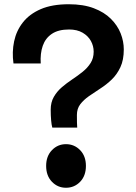

<svg xmlns="http://www.w3.org/2000/svg" viewBox="-20 -875 640 905"><path d="M226.5 -273.5Q223 -285.5 221 -308Q219 -330.5 219 -358Q219 -393 233.8 -418.5Q248.5 -444 271.5 -463.8Q294.5 -483.5 320.5 -500.8Q346.5 -518 369.5 -536.5Q392.5 -555 407 -577.8Q421.5 -600.5 421.5 -631.5Q421.5 -658 408.5 -681.8Q395.5 -705.5 369.5 -720.8Q343.5 -736 305.5 -736Q255 -736 224.5 -715.5Q194 -695 181.5 -659Q169 -623 172 -576H43.5Q36 -630 46.5 -680Q57 -730 88 -769.5Q119 -809 172.2 -832Q225.5 -855 304 -855Q373 -855 422.2 -836.2Q471.5 -817.5 502.8 -786.2Q534 -755 548.8 -717.5Q563.5 -680 563.5 -642Q563.5 -592.5 547.5 -558.2Q531.5 -524 506.5 -500Q481.5 -476 453 -457.8Q424.5 -439.5 399.5 -422Q374.5 -404.5 358.5 -383.8Q342.5 -363 342.5 -333Q342.5 -309.5 342.8 -297.2Q343 -285 344 -273.5ZM291 10Q252 10 224.8 -18.2Q197.5 -46.5 197.5 -93Q197.5 -139 224.8 -167.2Q252 -195.5 291 -195.5Q330.5 -195.5 357.8 -167.2Q385 -139 385 -93Q385 -46.5 357.8 -18.2Q330.5 10 291 10Z"/></svg>

Font: Spline Sans Mono SemiBold
Style: Regular
Weight: 600
Monospace: yes
Version: Version 1.004